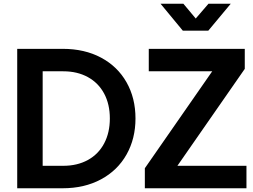

<svg xmlns="http://www.w3.org/2000/svg" viewBox="-20 -1006 1351 1026"><path d="M72 -745H315Q432 -745 520 -698Q608 -651 656 -566.5Q704 -482 704 -373Q704 -265 656 -180Q608 -95 519.5 -47.5Q431 0 315 0H72ZM318 -120Q393 -120 449.5 -151Q506 -182 536.5 -239.5Q567 -297 567 -373Q567 -449 536.5 -506Q506 -563 449.5 -594Q393 -625 318 -625H208V-120ZM754 -107 1114 -625H775V-745H1288V-638L928 -120H1297V0H754ZM960 -986 1026 -907 1094 -986H1213L1093 -842H957L838 -986Z"/></svg>

Font: Evergrow Sans
Style: Bold
Weight: 700
Foundry: 10Web
Version: Version 1.000